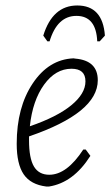

<svg xmlns="http://www.w3.org/2000/svg" viewBox="-20 -675 406 701"><path d="M153 -524 138 -545Q172 -655 262 -655Q355 -655 363 -545L344 -524H335Q331 -617 259 -617Q189 -617 161 -524ZM310 -106Q248 -8 159 6H149Q92 -1 66.5 -38.5Q41 -76 41 -150Q41 -283 99.5 -370.5Q158 -458 248 -462L255 -461Q337 -454 337 -382Q337 -263 86 -177V-163Q86 -97 104 -67Q122 -37 160 -37Q224 -37 284 -129H293ZM241 -424Q183 -424 141 -366Q99 -308 89 -214Q188 -248 240 -290.5Q292 -333 292 -378Q292 -424 241 -424Z"/></svg>

Font: Alegreya Sans Light
Style: Italic
Weight: 300
Italic angle: -7°
Designer: Juan Pablo del Peral
Foundry: Huerta Tipografica
Version: Version 2.007